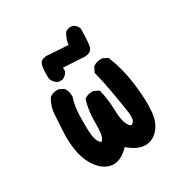

<svg xmlns="http://www.w3.org/2000/svg" viewBox="-146 -719 792 832"><g transform="rotate(-30 250.0 -302.5)"><path d="M264.6 -39.1Q225.6 2 186.5 2Q184.6 2 182.6 2Q141.6 -2 112.3 -39.6Q83 -77.1 73.2 -129.9Q66.4 -168.9 66.4 -205.1Q66.4 -217.8 68.4 -246.6Q70.3 -275.4 72.3 -313.5Q74.2 -351.6 95.7 -386.7Q111.3 -399.4 132.8 -399.4Q135.7 -399.4 141.6 -399.4L165 -387.7Q172.9 -376 174.8 -368.2Q177.7 -357.4 177.7 -351.6Q177.7 -341.8 177.7 -339.8Q166 -303.7 164.1 -263.7Q163.1 -242.2 163.1 -220.7Q163.1 -199.2 164.1 -176.8Q166 -129.9 183.6 -112.3Q188.5 -108.4 189 -108.4Q189.5 -108.4 191.4 -111.3Q207 -126 207 -177.7V-203.1Q207 -253.9 221.7 -303.7L223.6 -305.7Q238.3 -317.4 259.8 -317.4Q262.7 -317.4 268.6 -317.4L293.9 -304.7Q306.6 -250 307.6 -198.2Q308.6 -136.7 328.1 -113.3Q333 -107.4 336.9 -107.4Q341.8 -107.4 346.7 -112.3Q355.5 -120.1 355.5 -141.6Q355.5 -163.1 336.9 -268.6Q327.1 -325.2 312.5 -382.8L325.2 -408.2Q342.8 -420.9 364.3 -420.9Q367.2 -420.9 373 -420.9L397.5 -408.2Q426.8 -335.9 436.5 -257.8Q444.3 -199.2 444.3 -151.4Q444.3 -136.7 443.4 -123Q440.4 -60.5 407.2 -27.3Q380.9 -1 347.7 -1Q308.6 -1 264.6 -39.1ZM129.9 -511.7Q130.9 -525.4 133.8 -531.2Q136.7 -537.1 139.6 -541Q150.4 -550.8 170.9 -550.8Q174.8 -550.8 190.4 -549.3Q206.1 -547.9 275.4 -543.9Q278.3 -573.2 294.9 -598.6Q305.7 -607.4 321.3 -607.4Q328.1 -607.4 330.6 -606.4Q333 -605.5 334.5 -605Q335.9 -604.5 337.4 -603.5Q338.9 -602.5 340.8 -601.6Q350.6 -593.8 356.4 -580.1V-578.1Q356.4 -513.7 350.6 -490.2Q348.6 -481.4 342.8 -475.6Q332 -464.8 310.5 -464.8L205.1 -470.7V-454.1Q200.2 -443.4 196.3 -439.5Q188.5 -431.6 177.7 -426.8H158.2Q147.5 -431.6 143.6 -436Q139.6 -440.4 137.7 -442.4Q135.7 -444.3 134.3 -446.8Q132.8 -449.2 131.8 -451.7Q130.9 -454.1 129.4 -457Q127.9 -460 127.9 -475.6Q127.9 -491.2 128.4 -498.5Q128.9 -505.9 129.9 -511.7Z"/></g></svg>

Font: JasonHandwriting2
Style: SemiBold
Weight: 600
Version: Version 1.04.7